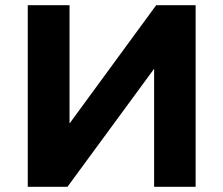

<svg xmlns="http://www.w3.org/2000/svg" viewBox="-20 -720 861 740"><path d="M87 0V-700H248V-244L582 -700H734V0H574V-455L240 0Z"/></svg>

Font: Montserrat Z
Style: Bold
Weight: 700
Designer: Julieta Ulanovsky
Foundry: Julieta Ulanovsky
Version: Version 8.000